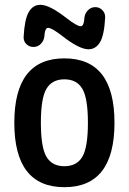

<svg xmlns="http://www.w3.org/2000/svg" viewBox="-20 -775 540 805"><path d="M325.2 -402.8Q301.8 -442.4 250 -442.4Q198.2 -442.4 174.8 -402.8Q151.4 -363.3 151.4 -260.3Q151.4 -157.2 174.8 -117.7Q198.2 -78.1 250 -78.1Q301.8 -78.1 325.2 -117.7Q348.6 -157.2 348.6 -260.3Q348.6 -363.3 325.2 -402.8ZM460 -260.3Q460 9.8 250 9.8Q40 9.8 40 -260.3Q40 -530.3 250 -530.3Q460 -530.3 460 -260.3ZM334 -701.2Q335.9 -718.8 348.6 -731.9Q361.3 -745.1 379.4 -745.1Q397.5 -745.1 409.7 -731.9Q421.9 -718.8 420.9 -701.2Q417 -627.9 399.4 -598.1Q381.8 -568.4 350.6 -568.4Q312.5 -568.4 241.2 -624Q197.3 -658.2 181.6 -658.2Q168 -658.2 166 -622.1Q164.1 -604.5 151.4 -591.3Q138.7 -578.1 120.6 -578.1Q102.5 -578.1 90.3 -590.3Q78.1 -602.5 79.1 -621.1Q83 -694.3 100.6 -724.6Q118.2 -754.9 149.4 -754.9Q187.5 -754.9 258.8 -699.2Q302.7 -665 318.4 -665Q332 -665 334 -701.2Z"/></svg>

Font: Rounded Mgen+ 2m medium
Style: Regular
Weight: 500
Designer: [Source Han Sans]
Ryoko NISHIZUKA  (kana & ideographs); Paul D. Hunt (Latin, Greek & Cyrillic); Wenlong ZHANG  (bopomofo
Version: Version 1.059.20150602